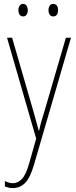

<svg xmlns="http://www.w3.org/2000/svg" viewBox="-20 -813 390 982"><path d="M16 -620H42L151 -243Q160 -211 165 -193Q170 -175 172.5 -165Q175 -155 178 -145H180Q186 -173 192.5 -195.5Q199 -218 207 -243L317 -620H343L154 29Q135 95 109 122Q83 149 46 149Q35 149 25.5 147Q16 145 5 141V113Q26 124 46 124Q71 124 91.5 103Q112 82 129 23L165 -104ZM74 -761Q74 -773 80 -783Q86 -793 98 -793Q110 -793 116 -783.5Q122 -774 122 -761Q122 -747 116 -738Q110 -729 98 -729Q86 -729 80 -738.5Q74 -748 74 -761ZM228 -761Q228 -774 234 -783.5Q240 -793 252 -793Q265 -793 271 -784Q277 -775 277 -761Q277 -747 271 -738Q265 -729 252 -729Q240 -729 234 -738.5Q228 -748 228 -761Z"/></svg>

Font: Noto Sans Kannada UI Condensed Thin
Style: Regular
Weight: 100
Width: 3
Designer: Jelle Bosma - Monotype Design Team
Foundry: Monotype Imaging Inc.
Version: Version 2.005; ttfautohint (v1.8.4.7-5d5b)